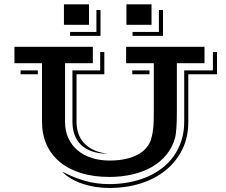

<svg xmlns="http://www.w3.org/2000/svg" viewBox="-20 -831 1077 915"><path d="M582.5 -810.5H702.1V-712.9H582.5ZM284.7 -810.5H404.3V-712.9H284.7ZM611.8 -678.7H737.3V-783.2H756.8V-660.2H611.8ZM314 -678.7H439.5V-783.2H459V-660.2H314ZM180.2 -529.8H48.8V-607.9H422.4V-529.8H290V-250.5Q290 -205.6 306.4 -171.1Q322.8 -136.7 351.3 -113.3Q379.9 -89.8 418.5 -77.9Q457 -65.9 501.5 -65.9Q545.9 -65.9 579.6 -73.7Q613.3 -81.5 637.5 -94.7Q661.6 -107.9 676.5 -125.5Q691.4 -143.1 698.7 -162.6Q703.1 -177.7 705.8 -190.7Q708.5 -203.6 710.2 -219Q711.9 -234.4 712.4 -254.9Q712.9 -275.4 712.9 -306.2V-529.8H581.1V-607.9H954.6V-529.8H822.8V-297.9Q822.8 -253.4 820.8 -222.9Q818.8 -192.4 814.9 -176.3Q802.7 -129.9 773.9 -94.5Q745.1 -59.1 703.9 -35.4Q662.6 -11.7 610.8 0.2Q559.1 12.2 501.5 12.2Q424.8 12.2 365 -6.6Q305.2 -25.4 264.2 -59.8Q223.1 -94.2 201.7 -142.6Q180.2 -190.9 180.2 -250.5ZM276.4 -13.2Q329.6 14.6 384 30.5Q438.5 46.4 501.5 46.4Q549.3 46.4 594.5 37.8Q639.6 29.3 679.2 12.7Q718.8 -3.9 751.7 -29.1Q784.7 -54.2 808.1 -87.2Q831.5 -120.1 844.7 -161.1Q857.9 -202.1 857.9 -251V-495.6H994.6V-583H1014.2V-477.1H877.4V-250.5Q877.4 -176.3 848.4 -117.9Q819.3 -59.6 768.6 -18.8Q717.8 22 649.2 43.5Q580.6 64.9 501.5 64.9Q466.8 64.9 433.8 59.6Q400.9 54.2 371.6 44.2Q342.3 34.2 317.9 19.8Q293.5 5.4 276.4 -13.2ZM325.2 -495.6H457.5V-583H477.1V-477.1H344.7V-250.5Q344.7 -221.7 353 -196.3Q361.3 -170.9 379.2 -150.9Q397 -130.9 424.8 -117.2Q452.6 -103.5 492.2 -98.6Q449.2 -98.6 417.7 -109.9Q386.2 -121.1 365.7 -141.1Q345.2 -161.1 335.2 -189Q325.2 -216.8 325.2 -250.5ZM610.4 -495.6H692.4V-477.1H610.4ZM78.1 -495.6H160.2V-477.1H78.1Z"/></svg>

Font: Vast Shadow
Style: Regular
Weight: 400
Designer: Nicole Fally
Foundry: Nicole Fally
Version: Version 1.002